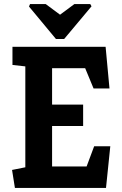

<svg xmlns="http://www.w3.org/2000/svg" viewBox="-20 -920 595 940"><path d="M127 -900H204L274 -848L344 -900H422L428 -889L294 -729H254L122 -888ZM53 0 39 -88 104 -101V-595L41 -602V-691H497L516 -487H438L397 -586H235V-408H387V-303H235V-105H404L441 -204H520L499 0Z"/></svg>

Font: Kreon
Style: Bold
Weight: 700
Designer: Julia Petretta
Foundry: Julia Petretta and Eli Heuer
Version: Version 2.002